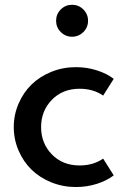

<svg xmlns="http://www.w3.org/2000/svg" viewBox="-20 -757 524 792"><path d="M293.2 14.5Q239.5 14.5 191.8 -4.8Q144.1 -24.1 110.2 -57Q76.4 -90 56.6 -135.9Q36.8 -181.8 36.8 -232.7Q36.8 -283.6 56.6 -329.5Q76.4 -375.5 110.2 -408.4Q144.1 -441.4 191.8 -460.7Q239.5 -480 293.2 -480Q338.2 -480 379.5 -466.8Q420.9 -453.6 449.1 -431.8L405.5 -362.7Q364.5 -390.9 308.6 -390.9Q238.2 -390.9 193.9 -345.2Q149.5 -299.5 149.5 -232.7Q149.5 -165.9 193.9 -120.2Q238.2 -74.5 308.6 -74.5Q364.5 -74.5 405.5 -102.7L449.1 -33.6Q420.9 -11.8 379.5 1.4Q338.2 14.5 293.2 14.5ZM230.7 -624.8Q211.4 -644.1 211.4 -671.4Q211.4 -698.6 230.7 -718Q250 -737.3 277.3 -737.3Q304.5 -737.3 323.9 -718Q343.2 -698.6 343.2 -671.4Q343.2 -644.1 323.9 -624.8Q304.5 -605.5 277.3 -605.5Q250 -605.5 230.7 -624.8Z"/></svg>

Font: Spartan MB SemBd
Style: Regular
Weight: 600
Designer: Matt Bailey, Mirko Velimirovic
Foundry: Matt Bailey
Version: Version 1.005